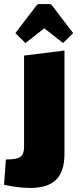

<svg xmlns="http://www.w3.org/2000/svg" viewBox="-69 -750 389 950"><path d="M81 180Q50 180 15 175.5Q-20 171 -49 164L-40 39Q-4 39 15.5 33.5Q35 28 42.5 14Q50 0 50 -25V-475L250 -500V11Q250 98 209 139Q168 180 81 180ZM57 -537 7 -586 110 -721Q116 -730 126 -730H174Q184 -730 190 -721L293 -586L243 -537L150 -610Z"/></svg>

Font: Changa ExtraBold
Style: Regular
Weight: 800
Designer: Eduardo Rodriguez Tunni
Foundry: Eduardo Rodriguez Tunni
Version: Version 3.002; ttfautohint (v1.8.2)